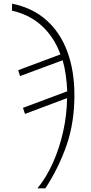

<svg xmlns="http://www.w3.org/2000/svg" viewBox="-20 -785 498 1045"><path d="M184 240Q233 180 268.5 100Q304 20 324 -70Q344 -160 345 -251L116 -165L105 -198L346 -288Q344 -333 338 -376.5Q332 -420 321 -457L89 -371L79 -403L309 -489Q274 -584 207 -645Q140 -706 45 -727L46 -765Q158 -742 233 -675Q308 -608 346.5 -504Q385 -400 385 -267Q385 -119 343 3.5Q301 126 227 240Z"/></svg>

Font: Noto Sans Disp ExtLt
Style: Italic
Weight: 200
Italic angle: -12°
Designer: Monotype Design Team
Foundry: Monotype Imaging Inc.
Version: Version 2.000;GOOG;noto-source:20170915:90ef993387c0